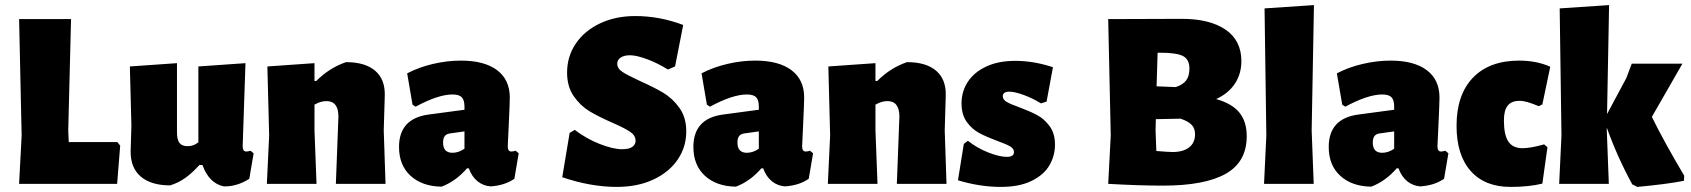

<svg xmlns="http://www.w3.org/2000/svg" viewBox="-20 -722 6640 754"><path d="M452 -150 440 0H55L65 -190L55 -647H259L248 -210L250 -164H441Z M976 -120 959 -20Q911 11 859 10Q801 -2 775 -74H763Q735 -43 708 -23.5Q681 -4 648 6Q574 6 533.5 -28Q493 -62 493 -126L496 -229L490 -461L675 -474V-203Q675 -173 685 -160.5Q695 -148 716 -148Q729 -148 738.5 -151.5Q748 -155 759 -163V-461L944 -474L933 -148Q933 -137 936.5 -132Q940 -127 947 -127Q954 -127 964 -130Z M1299 0 1309 -264Q1309 -325 1262 -325Q1239 -325 1215 -311V-210L1223 0H1028L1037 -190L1030 -461L1215 -474V-404H1222Q1274 -456 1339 -478Q1414 -478 1453.5 -444Q1493 -410 1491 -346L1487 -210L1494 0Z M1982 -339Q1982 -319 1978 -233Q1974 -157 1974 -148Q1974 -137 1977.5 -132Q1981 -127 1988 -127Q1995 -127 2005 -130L2017 -120L2000 -20Q1963 6 1907 10Q1878 8 1855.5 -10Q1833 -28 1821 -61H1814Q1770 -10 1714 11Q1638 10 1592.5 -31.5Q1547 -73 1547 -145Q1547 -256 1662 -272L1804 -291V-303Q1804 -329 1793.5 -340Q1783 -351 1757 -351Q1701 -351 1612 -303L1600 -311L1579 -434Q1625 -458 1680.5 -471Q1736 -484 1790 -484Q1882 -484 1932 -446.5Q1982 -409 1982 -339ZM1747 -198Q1733 -196 1726.5 -187.5Q1720 -179 1720 -162Q1720 -122 1757 -122Q1781 -122 1804 -138V-206Z M2663 -624 2631 -461 2603 -449Q2561 -475 2520 -490Q2479 -505 2454 -505Q2431 -505 2417.5 -496Q2404 -487 2404 -472Q2404 -453 2424.5 -439.5Q2445 -426 2493 -404Q2549 -379 2585 -357.5Q2621 -336 2648 -298.5Q2675 -261 2675 -206Q2675 -145 2641.5 -95.5Q2608 -46 2546 -17Q2484 12 2402 12Q2300 12 2188 -26L2217 -200L2237 -212Q2283 -177 2335.5 -156.5Q2388 -136 2423 -136Q2451 -136 2463.5 -145.5Q2476 -155 2476 -169Q2476 -190 2454.5 -204.5Q2433 -219 2385 -240Q2330 -264 2294.5 -285.5Q2259 -307 2233 -344.5Q2207 -382 2207 -437Q2207 -500 2241 -550.5Q2275 -601 2336 -630Q2397 -659 2475 -659Q2570 -659 2663 -624Z M3138 -339Q3138 -319 3134 -233Q3130 -157 3130 -148Q3130 -137 3133.5 -132Q3137 -127 3144 -127Q3151 -127 3161 -130L3173 -120L3156 -20Q3119 6 3063 10Q3034 8 3011.5 -10Q2989 -28 2977 -61H2970Q2926 -10 2870 11Q2794 10 2748.5 -31.5Q2703 -73 2703 -145Q2703 -256 2818 -272L2960 -291V-303Q2960 -329 2949.5 -340Q2939 -351 2913 -351Q2857 -351 2768 -303L2756 -311L2735 -434Q2781 -458 2836.5 -471Q2892 -484 2946 -484Q3038 -484 3088 -446.5Q3138 -409 3138 -339ZM2903 -198Q2889 -196 2882.5 -187.5Q2876 -179 2876 -162Q2876 -122 2913 -122Q2937 -122 2960 -138V-206Z M3502 0 3512 -264Q3512 -325 3465 -325Q3442 -325 3418 -311V-210L3426 0H3231L3240 -190L3233 -461L3418 -474V-404H3425Q3477 -456 3542 -478Q3617 -478 3656.5 -444Q3696 -410 3694 -346L3690 -210L3697 0Z M4115 -458 4090 -323 4068 -316Q4034 -337 3999 -349.5Q3964 -362 3944 -362Q3918 -362 3918 -344Q3918 -331 3933 -322Q3948 -313 3982 -301Q4025 -285 4053 -270Q4081 -255 4102 -226.5Q4123 -198 4123 -154Q4123 -110 4101 -72.5Q4079 -35 4031 -11.5Q3983 12 3910 12Q3828 12 3742 -14L3765 -157L3781 -169Q3818 -140 3861.5 -123Q3905 -106 3934 -106Q3962 -106 3962 -125Q3962 -138 3947 -147Q3932 -156 3898 -168Q3855 -184 3826.5 -199Q3798 -214 3777 -242.5Q3756 -271 3756 -316Q3756 -363 3781 -401Q3806 -439 3853.5 -461Q3901 -483 3967 -483Q4040 -483 4115 -458Z M4876 -187Q4876 -86 4793.5 -39.5Q4711 7 4547 7Q4456 7 4332 0L4342 -190L4332 -647L4621 -648Q4731 -648 4793 -605.5Q4855 -563 4855 -482Q4855 -432 4829.5 -393.5Q4804 -355 4756 -333Q4819 -315 4847.5 -279.5Q4876 -244 4876 -187ZM4535 -515H4526L4522 -383L4597 -380Q4625 -389 4638 -406Q4651 -423 4651 -453Q4651 -488 4626.5 -501.5Q4602 -515 4535 -515ZM4673 -195Q4673 -218 4659.5 -232Q4646 -246 4616 -256L4519 -254L4518 -210L4521 -129Q4571 -125 4585 -125Q4626 -125 4649.5 -143Q4673 -161 4673 -195Z M5131 -210 5139 0H4944L4953 -190L4946 -689L5140 -702Z M5633 -339Q5633 -319 5629 -233Q5625 -157 5625 -148Q5625 -137 5628.5 -132Q5632 -127 5639 -127Q5646 -127 5656 -130L5668 -120L5651 -20Q5614 6 5558 10Q5529 8 5506.5 -10Q5484 -28 5472 -61H5465Q5421 -10 5365 11Q5289 10 5243.5 -31.5Q5198 -73 5198 -145Q5198 -256 5313 -272L5455 -291V-303Q5455 -329 5444.5 -340Q5434 -351 5408 -351Q5352 -351 5263 -303L5251 -311L5230 -434Q5276 -458 5331.5 -471Q5387 -484 5441 -484Q5533 -484 5583 -446.5Q5633 -409 5633 -339ZM5398 -198Q5384 -196 5377.5 -187.5Q5371 -179 5371 -162Q5371 -122 5408 -122Q5432 -122 5455 -138V-206Z M6068 -460 6037 -312 6023 -305Q5996 -316 5979 -321Q5962 -326 5947 -326Q5916 -326 5901 -307.5Q5886 -289 5886 -249Q5886 -192 5903.5 -166Q5921 -140 5959 -140Q5990 -140 6044 -155L6057 -144L6037 -1Q5985 12 5912 12Q5811 12 5755.5 -50.5Q5700 -113 5700 -228Q5700 -350 5764.5 -417Q5829 -484 5946 -484Q6014 -484 6068 -460Z M6594 -32 6593 -12Q6528 1 6410 12L6390 2Q6331 -106 6290 -221V-210L6298 0H6103L6112 -190L6105 -689L6299 -702L6291 -274L6367 -416L6388 -472H6587L6467 -263Q6514 -167 6594 -32Z"/></svg>

Font: Luna Sans Black
Style: Regular
Weight: 900
Designer: Juan Pablo del Peral
Foundry: Huerta Tipografica
Version: Version 2.001; ttfautohint (v1.5)